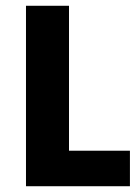

<svg xmlns="http://www.w3.org/2000/svg" viewBox="-20 -645 477 665"><path d="M70 -625H219V-123H430V0H70Z"/></svg>

Font: Changa SemiBold
Style: Regular
Weight: 600
Designer: Eduardo Rodriguez Tunni
Foundry: Eduardo Rodriguez Tunni
Version: Version 2.002; ttfautohint (v1.5) -l 8 -r 50 -G 150 -x 14 -H